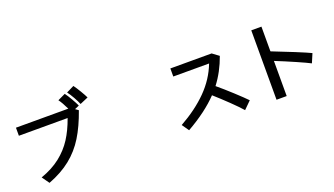

<svg xmlns="http://www.w3.org/2000/svg" viewBox="-76 -1508 3734 2147"><g transform="rotate(-20 1791.0 -434.5)"><path d="M663 -583H83V-679H706Q665 -764 634 -805L725 -848Q748 -818 781 -761Q814 -704 828 -671L775 -648L811 -622Q750 -449 675 -327.5Q600 -206 491 -118.5Q382 -31 225 29L163 -58Q301 -107 396 -182Q491 -257 553.5 -354Q616 -451 663 -583ZM755 -853 846 -898Q870 -866 904 -809Q938 -752 951 -723L853 -681Q839 -716 809.5 -768.5Q780 -821 755 -853Z M2267 -270Q2127 -123 1893 10L1835 -73Q2030 -182 2162 -315Q2294 -448 2358 -615H1932V-711H2423L2500 -654Q2440 -485 2339 -353Q2416 -289 2509 -203.5Q2602 -118 2645 -73L2558 13Q2516 -36 2430 -119Q2344 -202 2267 -270Z M3049 -394V24H2928V-802H3049V-508Q3174 -460 3308 -405Q3442 -350 3484 -329L3439 -223Q3394 -247 3277.5 -298Q3161 -349 3049 -394Z"/></g></svg>

Font: 카카오 큰글씨 ExtraBold
Style: Regular
Weight: 800
Designer: Park Young-rak; Lee Sang-min; Kim Jung-jin; Min Bon; Park Min-gyu;
Foundry: Kakao Corporation
Version: Version 2.003